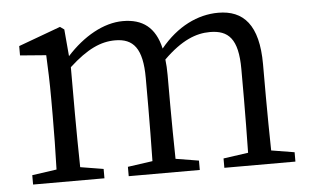

<svg xmlns="http://www.w3.org/2000/svg" viewBox="-43 -591 1062 654"><g transform="rotate(-5 488.0 -264.0)"><path d="M863 -45C862 -100 861 -176 861 -228V-340C861 -475 810 -528 724 -528C654 -528 583 -494 525 -423C508 -497 465 -528 398 -528C332 -528 262 -488 205 -425L197 -517L183 -527L39 -474V-442L128 -435C130 -389 132 -347 132 -283V-228C132 -177 131 -100 129 -44L45 -32V0H289V-32L210 -45C209 -100 208 -177 208 -228V-387C270 -444 317 -465 366 -465C428 -465 459 -430 459 -328V-228C459 -176 458 -99 457 -44L372 -32V0H615V-32L536 -45C535 -100 534 -176 534 -228V-332C534 -351 533 -369 531 -385C593 -446 643 -465 690 -465C753 -465 786 -434 786 -330V-228C786 -176 785 -100 784 -44L699 -32V0H942V-32Z"/></g></svg>

Font: Source Han Serif K
Style: Regular
Weight: 400
Designer: Ryoko NISHIZUKA 西塚涼子 (kana & ideographs); Frank Grießhammer (Latin, Greek & Cyrillic); Wenlong ZHANG 张文龙 (bopomofo); San
Foundry: Adobe Systems Incorporated
Version: Version 1.001;PS 1.001;hotconv 16.6.54;makeotf.lib2.5.65590